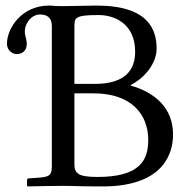

<svg xmlns="http://www.w3.org/2000/svg" viewBox="-20 -667 682 689"><path d="M124 -615C147 -615 166 -605 166 -574V-71C166 -36 156 -32 114 -29L84 -27C79 -27 77 -24 77 -19V0L79 2C126 1 167 0 206 0C246 0 260 2 349 2C548 2 601 -98 601 -184C601 -280 536 -335 449 -360V-362C499 -387 542 -439 542 -493C542 -560 513 -647 327 -647C292 -647 246 -645 206 -645C167 -645 173 -647 156 -647C58 -647 5 -566 5 -510C5 -490 20 -473 41 -473C57 -473 76 -483 76 -509C76 -526 69 -538 69 -554C69 -583 92 -615 124 -615ZM247 -332H316C453 -332 512 -255 512 -165C512 -92 482 -32 330 -32C260 -32 247 -45 247 -78ZM247 -570C247 -603 247 -613 334 -613C390 -613 465 -583 465 -481C465 -396 404 -366 321 -366H247Z"/></svg>

Font: Libertinus Serif
Style: Regular
Weight: 400
Designer: Philipp H. Poll, Khaled Hosny
Foundry: Caleb Maclennan
Version: Version 7.050;RELEASE